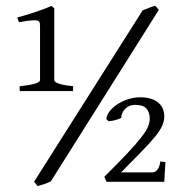

<svg xmlns="http://www.w3.org/2000/svg" viewBox="-20 -623 626 658"><path d="M47.4 -311V-327.6Q68.8 -329.6 82.5 -332.3Q96.2 -335 103.8 -337.6Q111.3 -340.3 114.3 -343.3Q117.2 -346.2 117.2 -348.6V-527.3Q117.2 -537.1 116.7 -542.2Q116.2 -547.4 112.3 -550.3Q110.8 -551.8 106.7 -552.7Q102.5 -553.7 95 -553.5Q87.4 -553.2 75.2 -551.8Q63 -550.3 44.9 -546.9L39.1 -563Q50.3 -565.9 66.7 -570.8Q83 -575.7 99.9 -581.3Q116.7 -586.9 132.1 -592.8Q147.5 -598.6 156.2 -603L166 -594.7V-348.6Q166 -346.2 168.5 -343.5Q170.9 -340.8 177.7 -337.9Q184.6 -335 197.3 -332.3Q210 -329.6 230.5 -327.6V-311ZM154.3 -1.5Q143.1 3.9 132.6 7.6Q122.1 11.2 108.9 14.6L96.7 0L468.8 -587.4Q478.5 -591.3 490 -595.9Q501.5 -600.6 512.2 -603L524.4 -589.4ZM543 0H345.2L337.4 -17.1Q386.2 -65.4 416.5 -97.7Q446.8 -129.9 463.9 -151.9Q481 -173.8 487.1 -188.5Q493.2 -203.1 493.2 -216.3Q493.2 -238.3 481.7 -251Q470.2 -263.7 442.4 -263.7Q432.1 -263.7 423.3 -259.8Q414.6 -255.9 408.4 -249.5Q402.3 -243.2 398.9 -235.1Q395.5 -227.1 395.5 -218.8Q385.7 -214.4 375.2 -211.4Q364.7 -208.5 352.1 -207.5L344.7 -214.4Q344.7 -226.6 354.5 -240Q364.3 -253.4 380.4 -264.4Q396.5 -275.4 417.5 -282.5Q438.5 -289.6 460.9 -289.6Q479 -289.6 493.9 -285.6Q508.8 -281.7 519.8 -273.4Q530.8 -265.1 536.9 -252.7Q543 -240.2 543 -223.1Q543 -207.5 535.6 -191.4Q528.3 -175.3 511 -154.1Q493.7 -132.8 465.3 -103.8Q437 -74.7 395 -32.2H501.5Q510.7 -32.2 516.4 -38.1Q522 -43.9 524.9 -50.8Q528.3 -59.1 529.3 -69.8L546.9 -67.4Z"/></svg>

Font: Gentium Kaktovik
Style: Regular
Weight: 400
Designer: J. Victor Gaultney and Annie Olsen
Foundry: SIL International
Version: Version 1.102; 2013; Maintenance release